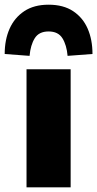

<svg xmlns="http://www.w3.org/2000/svg" viewBox="-49 -798 414 818"><path d="M64 0V-503H252V0ZM77 -560 -29 -568Q-29 -629 -8 -676Q13 -723 54.5 -750.5Q96 -778 158 -778Q221 -778 262.5 -750.5Q304 -723 324.5 -676Q345 -629 345 -568L239 -560Q235 -606 217 -635Q199 -664 158 -664Q117 -664 99 -635Q81 -606 77 -560Z"/></svg>

Font: Nunito Sans 8pt Black
Style: Regular
Weight: 900
Version: Version 3.101;gftools[0.9.27]